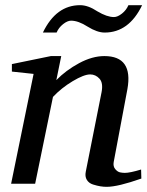

<svg xmlns="http://www.w3.org/2000/svg" viewBox="-20 -711 570 743"><path d="M527 -20Q436 12 393 12Q381 12 368.5 10Q356 8 340 3Q324 -2 316 -15Q308 -28 312 -47L373 -354Q380 -390 365 -406.5Q350 -423 329 -423Q305 -423 261.5 -397Q218 -371 185 -336L116 0H23L110 -425L26 -434V-463L177 -494H217L198 -401Q235 -439 286 -466.5Q337 -494 384 -494Q496 -494 473 -366L420 -84Q417 -67 426 -56.5Q435 -46 444.5 -44Q454 -42 463 -42Q483 -42 526 -55ZM530 -691Q479 -585 385 -585Q356 -585 319 -608Q283 -631 255 -631Q241 -631 224 -617.5Q207 -604 199 -585H146Q197 -691 290 -691Q321 -691 357 -667Q394 -645 421 -645Q435 -645 452 -658.5Q469 -672 477 -691Z"/></svg>

Font: Veleka
Style: Italic
Weight: 400
Italic angle: -12°
Designer: Stefan Peev, Context Ltd, 2016; SIL International, 1997-2014.
Foundry: Stefan Peev, Context Ltd, 2016
Version: Version 1.000